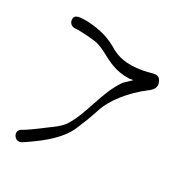

<svg xmlns="http://www.w3.org/2000/svg" viewBox="-83 -502 551 562"><g transform="rotate(20 192.5 -221.5)"><path d="M26 -55C5 -47 17 -15 39 -21L53 -27C109 -52 153 -79 177 -116C191 -138 204 -158 218 -185C239 -225 285 -265 336 -291C348 -297 363 -307 356 -328C353 -337 348 -341 339 -342C326 -342 315 -340 300 -340C248 -340 221 -354 202 -369C175 -393 147 -409 98 -420C82 -422 55 -430 55 -407C55 -396 63 -389 72 -388C94 -386 137 -374 144 -371C155 -367 169 -357 178 -350C201 -332 227 -310 272 -304H285L258 -286C208 -236 191 -166 146 -118C130 -102 99 -90 73 -76C59 -69 48 -64 39 -60Z"/></g></svg>

Font: Stray Cat
Style: UltCn
Weight: 400
Version: Version 1.0